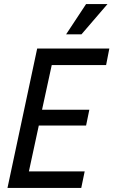

<svg xmlns="http://www.w3.org/2000/svg" viewBox="-20 -930 561 950"><path d="M17 0 164 -690H521L505 -608H236L188 -387H422L406 -309H172L123 -82H399L382 0ZM307 -760 406 -910H512L383 -760Z"/></svg>

Font: Radio Canada Condensed
Style: Italic
Weight: 400
Width: 3
Italic angle: -12°
Designer: Charles Daoud, Etienne Aubert Bonn, Alexandre Saumier Demers, Jacques Le Bailly
Foundry: Radio-Canada
Version: Version 2.104; ttfautohint (v1.8.4.7-5d5b);gftools[0.9.28.de